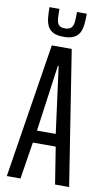

<svg xmlns="http://www.w3.org/2000/svg" viewBox="-97 -922 535 968"><g transform="rotate(10 171.0 -438.0)"><path d="M11 0 120 -688H222L330 0H258L228 -189H111L81 0ZM121 -252H217L172 -592H168ZM171 -741Q137 -741 117.5 -751Q98 -761 89 -779Q80 -797 77.5 -821.5Q75 -846 75 -876H126Q126 -846 127.5 -825.5Q129 -805 138.5 -794.5Q148 -784 170 -784Q192 -784 202 -794.5Q212 -805 214 -825.5Q216 -846 216 -876H266Q266 -846 263.5 -821.5Q261 -797 252 -779Q243 -761 223.5 -751Q204 -741 171 -741Z"/></g></svg>

Font: Saira UltraCondensed Medium
Style: Regular
Weight: 500
Width: 1
Designer: Hector Gatti with collaboration of the Omnibus-Type team
Foundry: Omnibus-Type
Version: Version 1.101